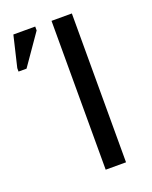

<svg xmlns="http://www.w3.org/2000/svg" viewBox="-144 -762 659 834"><g transform="rotate(-20 186.0 -344.5)"><path d="M198 0V-688H292V0ZM-12 -530V-546L22 -689H123V-671L25 -530Z"/></g></svg>

Font: Libra Sans
Style: Regular
Weight: 400
Foundry: Context Ltd
Version: Version 1.000; ttfautohint (v1.3)